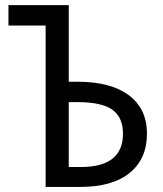

<svg xmlns="http://www.w3.org/2000/svg" viewBox="-20 -734 640 754"><path d="M159.2 0V-633.8H13.2V-713.9H250V-413.1H283.2Q415 -413.1 486.1 -359.9Q557.1 -306.6 557.1 -209Q557.1 -110.4 489.5 -55.2Q421.9 0 295.9 0ZM250 -78.1H297.9Q462.9 -78.1 462.9 -209Q462.9 -273.4 421.1 -303.2Q379.4 -333 283.2 -333H250Z"/></svg>

Font: Noto Mono
Style: Regular
Weight: 400
Designer: Monotype Design Team
Foundry: Monotype Imaging Inc.
Version: Version 1.00